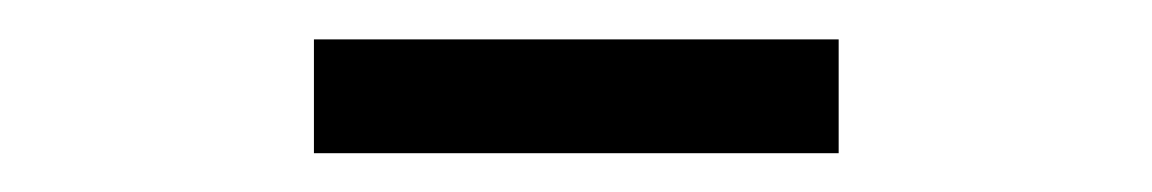

<svg xmlns="http://www.w3.org/2000/svg" viewBox="-20 -678 582 97"><path d="M138.6 -600.6V-658.1H403.7V-600.6Z"/></svg>

Font: Source Sans 3 VF
Style: Regular
Weight: 200
Designer: Paul D. Hunt
Foundry: Adobe
Version: Version 3.046;hotconv 1.0.118;makeotfexe 2.5.65603